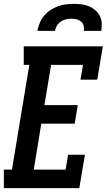

<svg xmlns="http://www.w3.org/2000/svg" viewBox="-31 -975 553 995"><path d="M-11 0V-96H31L121 -639H92V-735H502L473 -562H386L399 -639H234L199 -430H372L356 -334H183L144 -96H309L322 -173H409L380 0ZM163 -815Q167 -836 175 -856Q183 -876 197 -893Q211 -910 230 -922.5Q249 -935 269.5 -942.5Q290 -950 310.5 -952.5Q331 -955 352 -955Q372 -955 392 -952.5Q412 -950 430 -942.5Q448 -935 462.5 -922.5Q477 -910 486 -893Q495 -876 496 -855.5Q497 -835 494 -815H403Q406 -829 402.5 -842Q399 -855 389 -863.5Q379 -872 366 -875Q353 -878 339 -878Q325 -878 311 -875Q297 -872 284.5 -863.5Q272 -855 264 -842Q256 -829 254 -815Z"/></svg>

Font: Iosevka Slab
Style: Bold Italic
Weight: 700
Italic angle: -9°
Monospace: yes
Designer: Belleve Invis
Foundry: Belleve Invis
Version: Version 11.1.0; ttfautohint (v1.8.3)